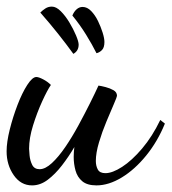

<svg xmlns="http://www.w3.org/2000/svg" viewBox="-21 -531 519 581"><path d="M76 30Q42 30 20.5 -1Q-1 -32 -1 -73Q-1 -101 8.5 -139Q18 -177 32 -213.5Q46 -250 61.5 -274Q77 -298 89 -298Q96 -298 109.5 -291Q123 -284 133 -274Q122 -258 106.5 -224Q91 -190 79 -151.5Q67 -113 67 -81Q67 -76 68.5 -60.5Q70 -45 76.5 -32Q83 -19 99 -19Q116 -19 136 -37.5Q156 -56 176.5 -86Q197 -116 216 -151Q235 -186 251 -218Q267 -250 277 -272Q285 -271 298.5 -267.5Q312 -264 322.5 -258Q333 -252 333 -241Q333 -238 323.5 -216Q314 -194 301 -163Q288 -132 278.5 -100Q269 -68 269 -44Q269 -29 275 -18Q281 -7 298 -7Q319 -7 348.5 -26Q378 -45 409 -81.5Q440 -118 464 -168L478 -157Q456 -103 421.5 -60.5Q387 -18 347.5 6Q308 30 271 30Q243 30 228 17.5Q213 5 207.5 -15Q202 -35 202 -56Q202 -63 202.5 -71Q203 -79 204 -86Q187 -57 166.5 -30.5Q146 -4 123.5 13Q101 30 76 30ZM201 -368Q180 -397 155 -428.5Q130 -460 101 -493Q108 -500 116.5 -505.5Q125 -511 136 -511Q149 -511 163 -497Q177 -483 189 -463Q201 -443 209 -424Q217 -405 217 -396Q217 -377 201 -368ZM271 -370Q258 -396 239.5 -426Q221 -456 198 -484Q203 -496 211 -503Q219 -510 229 -510Q243 -510 255 -497.5Q267 -485 275.5 -467.5Q284 -450 289.5 -432.5Q295 -415 295 -404Q295 -387 287.5 -379.5Q280 -372 271 -370Z"/></svg>

Font: Dancing Script SemiBold
Style: Regular
Weight: 600
Designer: Pablo Impallari
Foundry: Pablo Impallari
Version: Version 2.001